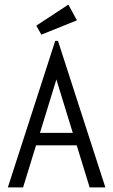

<svg xmlns="http://www.w3.org/2000/svg" viewBox="-20 -811 490 831"><path d="M368 0 312 -182H136L80 0H14L219 -634H231L436 0ZM224 -467 153 -236H295ZM159 -661 137 -700 276 -791 313 -723Z"/></svg>

Font: Inconsolata SemiCondensed
Style: Regular
Weight: 400
Width: 4
Monospace: yes
Designer: Raph Levien, Cyreal, Brenton Simpson
Foundry: Raph Levien, Cyreal, Google
Version: Version 3.000; ttfautohint (v1.8.2.53-6de2)